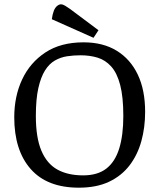

<svg xmlns="http://www.w3.org/2000/svg" viewBox="-20 -856 736 889"><path d="M345 13Q198 13 122 -73.5Q46 -160 46 -313Q46 -410 82.5 -488Q119 -566 190 -613Q261 -660 367 -660Q457 -660 520.5 -621Q584 -582 618 -510.5Q652 -439 652 -338Q652 -266 634.5 -202.5Q617 -139 580 -90.5Q543 -42 485 -14.5Q427 13 345 13ZM365 -44Q432 -44 472.5 -75.5Q513 -107 532 -168.5Q551 -230 551 -319Q551 -407 536.5 -462.5Q522 -518 495 -548Q468 -578 432 -589Q396 -600 353 -600Q321 -600 291 -595.5Q261 -591 234.5 -576Q208 -561 188.5 -530Q169 -499 157.5 -448Q146 -397 146 -319Q146 -219 171.5 -158.5Q197 -98 245.5 -71Q294 -44 365 -44ZM413 -681 220 -767Q223 -790 229 -805.5Q235 -821 244.5 -828.5Q254 -836 262 -836Q271 -836 281.5 -829.5Q292 -823 305 -814L436 -716Z"/></svg>

Font: Faustina Light
Style: Regular
Weight: 400
Version: Version 1.200